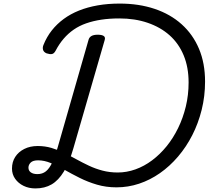

<svg xmlns="http://www.w3.org/2000/svg" viewBox="-20 -1035 1166 1073"><path d="M178 18Q141 18 111.5 3.5Q82 -11 64.5 -36Q47 -61 47 -93Q47 -130 65 -158Q83 -186 115.5 -202.5Q148 -219 191 -219Q231 -219 267 -208.5Q303 -198 337.5 -181Q372 -164 406.5 -145Q441 -126 477 -109Q513 -92 553 -81.5Q593 -71 638 -71Q688 -71 737 -88.5Q786 -106 830 -139Q874 -172 911 -217.5Q948 -263 975.5 -319.5Q1003 -376 1018.5 -440Q1034 -504 1034 -574Q1034 -659 1006.5 -725.5Q979 -792 928 -837.5Q877 -883 805.5 -907.5Q734 -932 647 -932Q592 -932 546 -925Q500 -918 461.5 -904.5Q423 -891 392 -869.5Q361 -848 336 -819Q311 -790 291 -752Q282 -735 270 -733Q258 -731 240 -737Q224 -744 220.5 -757Q217 -770 223 -784Q241 -829 269.5 -865Q298 -901 336 -929Q374 -957 421.5 -976Q469 -995 526 -1005Q583 -1015 649 -1015Q756 -1015 844 -985.5Q932 -956 995 -899.5Q1058 -843 1092 -762.5Q1126 -682 1126 -579Q1126 -497 1107 -421Q1088 -345 1054.5 -279.5Q1021 -214 975 -160Q929 -106 874 -67.5Q819 -29 757.5 -8.5Q696 12 631 12Q573 12 522 -3Q471 -18 426 -40.5Q381 -63 340.5 -86Q300 -109 263.5 -124Q227 -139 193 -139Q164 -139 151.5 -126.5Q139 -114 139 -98Q139 -81 152.5 -71.5Q166 -62 189 -62Q217 -62 236.5 -77.5Q256 -93 272 -127Q288 -161 304 -217L475 -813Q479 -827 491.5 -834Q504 -841 526 -841Q549 -841 559.5 -834Q570 -827 565 -811L390 -206Q367 -126 337 -76.5Q307 -27 268.5 -4.5Q230 18 178 18Z"/></svg>

Font: Playwrite TZ
Style: Regular
Weight: 400
Designer: Veronika Burian, José Scaglione
Foundry: TypeTogether
Version: Version 1.002